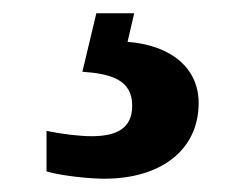

<svg xmlns="http://www.w3.org/2000/svg" viewBox="-20 -29 373 289"><path d="M137 240C222 240 279 197 279 126C279 73 237 39 172 34L182 -9H125L104 79C147 82 179 91 179 130C179 164 156 176 118 176C100 176 74 173 50 168V229C74 236 116 240 137 240Z"/></svg>

Font: Noto Serif Telugu
Style: Bold
Weight: 700
Designer: Jelle Bosma - Monotype Design Team
Foundry: Monotype Imaging Inc.
Version: Version 2.005